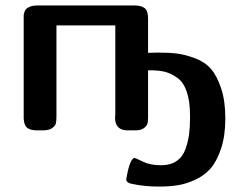

<svg xmlns="http://www.w3.org/2000/svg" viewBox="-20 -478 908 704"><path d="M66.9 -43.9V-413.1Q66.9 -418.9 66.9 -421.9Q66.9 -424.8 69.3 -432.9Q71.8 -440.9 76.4 -445.6Q81.1 -450.2 91.6 -454.1Q102.1 -458 116.2 -458H473.1Q497.1 -458 510 -448.5Q522.9 -439 522.9 -410.2V-284.2Q528.8 -284.2 541 -284.7Q553.2 -285.2 559.1 -285.2Q601.1 -285.2 630.1 -281.5Q659.2 -277.8 695.1 -264.4Q731 -251 752.9 -226.1Q774.9 -201.2 790.5 -155Q806.2 -108.9 806.2 -43.9Q806.2 20 790.5 66.9Q774.9 113.8 752 139.9Q729 166 695.1 181.4Q661.1 196.8 630.6 201.4Q600.1 206.1 563 206.1Q508.8 206.1 461.9 195.8Q442.9 191.9 442.9 179.2Q456.1 101.1 474.1 101.1Q476.1 101.1 503.4 114.5Q530.8 127.9 570.8 127.9Q605 127.9 627.4 112.5Q649.9 97.2 659.9 69.1Q669.9 41 673.3 14.4Q676.8 -12.2 676.8 -46.9V-53.2Q676.8 -106.4 664.8 -141.6Q652.8 -176.8 629.9 -192.9Q606.9 -209 585 -214.6Q563 -220.2 532.2 -220.2H522.9V-48.8Q522.9 -34.7 521 -25.9Q519 -17.1 508.1 -8.5Q497.1 0 476.1 0H448.2Q402.3 0 401.9 -45.9Q401.9 -47.9 402.3 -53Q402.8 -58.1 402.8 -60.1V-384.8H187V-53.2Q187 -36.1 185.1 -26.6Q183.1 -17.1 171.6 -8.5Q160.2 0 137.2 0H115.2Q91.3 0 79.6 -9.5Q67.9 -19 66.9 -43.9Z"/></svg>

Font: CMU Sans Serif
Style: Bold
Weight: 700
Version: Version 0.7.0